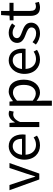

<svg xmlns="http://www.w3.org/2000/svg" viewBox="1246 -1982 965 3496"><g transform="rotate(-90 1728.0 -233.5)"><path d="M209 0H316L508 -543H418L315 -234C299 -181 281 -126 265 -74H260C244 -126 227 -181 210 -234L108 -543H13Z M829 13C902 13 960 -11 1007 -42L975 -103C934 -76 892 -60 839 -60C736 -60 665 -134 659 -250H1025C1027 -264 1029 -282 1029 -302C1029 -457 951 -557 812 -557C688 -557 569 -448 569 -271C569 -92 684 13 829 13ZM658 -315C669 -423 737 -484 814 -484C899 -484 949 -425 949 -315Z M1163 0H1255V-349C1291 -441 1346 -475 1391 -475C1414 -475 1426 -472 1444 -466L1461 -545C1444 -554 1427 -557 1403 -557C1343 -557 1287 -513 1249 -444H1247L1238 -543H1163Z M1551 229H1643V45L1640 -50C1689 -9 1741 13 1790 13C1914 13 2026 -94 2026 -280C2026 -448 1950 -557 1810 -557C1747 -557 1686 -521 1637 -480H1635L1626 -543H1551ZM1775 -64C1739 -64 1691 -78 1643 -120V-406C1695 -454 1742 -480 1787 -480C1891 -480 1931 -400 1931 -279C1931 -145 1865 -64 1775 -64Z M2391 13C2464 13 2522 -11 2569 -42L2537 -103C2496 -76 2454 -60 2401 -60C2298 -60 2227 -134 2221 -250H2587C2589 -264 2591 -282 2591 -302C2591 -457 2513 -557 2374 -557C2250 -557 2131 -448 2131 -271C2131 -92 2246 13 2391 13ZM2220 -315C2231 -423 2299 -484 2376 -484C2461 -484 2511 -425 2511 -315Z M2867 13C2995 13 3064 -60 3064 -148C3064 -251 2978 -283 2899 -313C2838 -336 2782 -356 2782 -407C2782 -450 2814 -486 2883 -486C2931 -486 2969 -465 3006 -438L3050 -495C3009 -529 2949 -557 2882 -557C2763 -557 2695 -489 2695 -403C2695 -310 2777 -274 2853 -246C2913 -224 2977 -198 2977 -143C2977 -96 2942 -58 2870 -58C2805 -58 2757 -84 2709 -123L2665 -62C2716 -19 2790 13 2867 13Z M3341 13C3375 13 3411 3 3442 -7L3424 -76C3406 -68 3382 -61 3362 -61C3299 -61 3278 -99 3278 -165V-469H3426V-543H3278V-696H3202L3192 -543L3106 -538V-469H3187V-168C3187 -59 3226 13 3341 13Z"/></g></svg>

Font: Noto Sans CJK SC
Style: Regular
Weight: 400
Designer: Ryoko NISHIZUKA 西塚涼子 (kana, bopomofo & ideographs); Paul D. Hunt (Latin, Greek & Cyrillic); Sandoll Communications 산돌커뮤니
Foundry: Adobe
Version: Version 2.004;hotconv 1.0.118;makeotfexe 2.5.65603